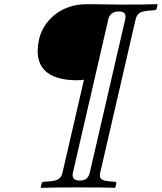

<svg xmlns="http://www.w3.org/2000/svg" viewBox="-20 -667 776 921"><path d="M499.5 -574C505.8 -601 525.3 -612 548.3 -612C571.3 -612 587.7 -605 580.5 -574L410.8 161C403.7 192 384.1 199 361.1 199C338.1 199 323.6 188 329.8 161ZM556.9 -645C529.9 -645 471.4 -647 396.4 -647C264.4 -647 186.3 -560 168 -481C137.1 -347 204.1 -282 350.1 -282C365.1 -282 373.3 -283 382.8 -285L279.8 161C273.4 189 258.4 199.9 216.1 203L188.7 205C184.6 205.3 181 208 179.8 213L175.4 232L177 234C226.4 232 285.4 232 354.4 232C423.4 232 483.9 232 531 234L533.4 232L537.8 213C539 208 535.6 205.3 531.7 205L506.1 203C467.1 199.9 453.9 191 460.8 161L630.5 -574C637.4 -604 654.8 -612.9 695.2 -616L721.7 -618C725.7 -618.3 730.4 -621 731.5 -626L735.9 -645L734.4 -647C686.4 -645 625.9 -645 556.9 -645Z"/></svg>

Font: Linux Libertine Mono O
Style: Mono Oblique
Weight: 400
Italic angle: -13°
Designer: Philipp H. Poll
Foundry: Philipp H. Poll
Version: Version 5.1.7